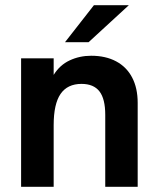

<svg xmlns="http://www.w3.org/2000/svg" viewBox="-20 -717 604 737"><path d="M61 -493H186V-429.5Q209.5 -467.5 247.5 -485.2Q285.5 -503 330 -503Q385.5 -503 425.8 -481.5Q466 -460 487.2 -419.5Q508.5 -379 508.5 -322V0H384V-276Q384 -337.5 361.8 -366.2Q339.5 -395 293 -395Q239 -395 212.5 -356.5Q186 -318 186 -236.5V0H61ZM340.5 -697H474.5L320 -555H229.5Z"/></svg>

Font: HK Grotesk
Style: Bold
Weight: 700
Designer: Alfredo Marco Pradil
Foundry: Hanken Design Co.
Version: Version 3.001